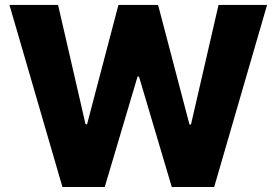

<svg xmlns="http://www.w3.org/2000/svg" viewBox="-20 -747 1105 767"><path d="M17.8 -727.3H212L321.7 -250.7H327.8L453.1 -727.3H611.5L736.9 -249.6H742.9L853 -727.3H1046.9L835.6 0H666.2L535.2 -441.1H529.5L398.4 0H229.4Z"/></svg>

Font: Inter P Extra Bold
Style: Regular
Weight: 800
Designer: Rasmus Andersson
Foundry: rsms
Version: Version 3.018;git-588b23468